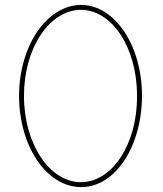

<svg xmlns="http://www.w3.org/2000/svg" viewBox="-20 -770 664 781"><path d="M57.5 -380C57.5 -582 169.5 -749 309.8 -750C449 -750 558.5 -581 557.5 -380C557.5 -177 450.1 -8 309.8 -9C168.3 -9 57.5 -177 57.5 -380ZM77.5 -380C77.5 -183 183.3 -28 309.8 -29C435.2 -29 538.5 -182 537.5 -380C537.5 -576 436.3 -729 309.8 -730C182.2 -730 77.5 -576 77.5 -380Z"/></svg>

Font: Nordica Plus
Style: NordicaClassicUltraLightExt
Weight: 300
Version: Version 1.01